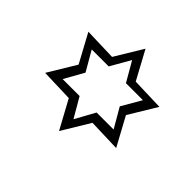

<svg xmlns="http://www.w3.org/2000/svg" viewBox="-74 -790 515 515"><g transform="rotate(-45 183.5 -532.5)"><path d="M264.6 -435.5V-500L320.3 -532.2L263.7 -564.5V-628.9L208 -596.7L152.3 -627.9V-563.5L96.7 -531.2L153.3 -500V-435.5L209 -467.8ZM283.2 -391.6 204.1 -439.5 123 -395.5 126 -488.3 46.9 -536.1 127.9 -580.1 130.9 -672.9 210 -625 291 -668.9 288.1 -576.2 367.2 -528.3 286.1 -484.4Z"/></g></svg>

Font: Dehalvi Khush Khat
Style: Regular
Weight: 400
Version: Version 002.500